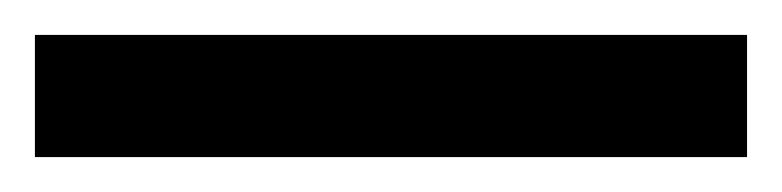

<svg xmlns="http://www.w3.org/2000/svg" viewBox="-20 115 448 110"><path d="M0 135H408V205H0Z"/></svg>

Font: PT Sans
Style: Regular
Weight: 400
Version: Version 2.003W OFL; ttfautohint (v1.6)